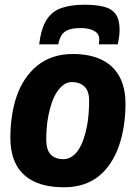

<svg xmlns="http://www.w3.org/2000/svg" viewBox="-20 -784 584 814"><path d="M252 10Q177 10 126.5 -13.5Q76 -37 50 -83.5Q24 -130 24 -201Q24 -248 30.5 -292Q37 -336 50.5 -375.5Q64 -415 85.5 -447.5Q107 -480 136.5 -504.5Q166 -529 204 -542Q242 -555 289 -555Q360 -555 409.5 -531.5Q459 -508 485.5 -461Q512 -414 512 -343Q512 -295 505 -250Q498 -205 484.5 -166Q471 -127 450 -94.5Q429 -62 400.5 -38.5Q372 -15 334.5 -2.5Q297 10 252 10ZM250 -109Q270 -110 286 -121Q302 -132 314 -151Q326 -170 334.5 -195Q343 -220 348.5 -248Q354 -276 356 -305Q358 -334 358 -360Q357 -400 337 -418Q317 -436 285 -436Q265 -436 249 -424Q233 -412 220.5 -392.5Q208 -373 199.5 -348Q191 -323 185.5 -295.5Q180 -268 178 -241Q176 -214 176 -189Q177 -146 196.5 -127.5Q216 -109 250 -109ZM339 -764Q387 -764 420.5 -755.5Q454 -747 470.5 -724Q487 -701 487 -659Q487 -644 485 -628.5Q483 -613 479 -596H399Q400 -603 400.5 -608Q401 -613 401 -617Q401 -634 390.5 -644.5Q380 -655 362 -660Q344 -665 323 -665Q287 -665 267.5 -656.5Q248 -648 239.5 -632.5Q231 -617 227 -596H146Q154 -662 176.5 -698.5Q199 -735 239 -749.5Q279 -764 339 -764Z"/></svg>

Font: Georama ExtraCondensed Thin
Style: Bold Italic
Weight: 700
Italic angle: -9°
Version: Version 1.001